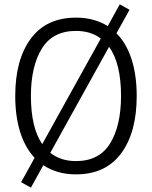

<svg xmlns="http://www.w3.org/2000/svg" viewBox="-20 -791 698 882"><path d="M608 -350Q608 -183 536.5 -86.5Q465 10 329 10Q243 10 179 -32L122 71L77 46L139 -66Q95 -113 72.5 -185Q50 -257 50 -350Q50 -517 121.5 -613.5Q193 -710 329 -710Q413 -710 475 -671L530 -771L575 -746L515 -638Q561 -592 584.5 -518.5Q608 -445 608 -350ZM174 -129 443 -614Q397 -649 329 -649Q222 -649 172 -567.5Q122 -486 122 -350Q122 -205 174 -129ZM536 -350Q536 -500 481 -576L211 -89Q259 -51 329 -51Q436 -51 486 -132.5Q536 -214 536 -350Z"/></svg>

Font: Niramit Light
Style: Regular
Weight: 300
Designer: Katatrad Aksorn Co.,Ltd.
Foundry: Cadson Demak Co.,Ltd.
Version: Version 1.000; ttfautohint (v1.6)